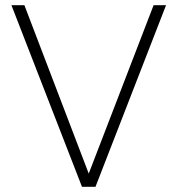

<svg xmlns="http://www.w3.org/2000/svg" viewBox="-20 -720 685 740"><path d="M296 0 24 -700H74L322 -51L572 -700H620L348 0Z"/></svg>

Font: DM Sans 16pt ExtraLight
Style: Regular
Weight: 250
Version: Version 4.004;gftools[0.9.30]